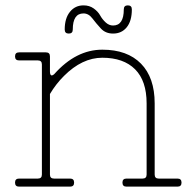

<svg xmlns="http://www.w3.org/2000/svg" viewBox="-20 -695 708 715"><path d="M51 -30H121Q136 -30 136 -45V-455Q136 -470 121 -470H51Q36 -470 36 -485Q36 -500 51 -500H151Q166 -500 166 -485V-429Q166 -418 170 -415Q174 -412 182 -419Q263 -510 361 -510Q454 -510 505 -458Q556 -406 556 -310V-45Q556 -30 571 -30H641Q656 -30 656 -15Q656 0 641 0H451Q436 0 436 -15Q436 -30 451 -30H511Q526 -30 526 -45V-310Q526 -394 483 -437Q440 -480 361 -480Q286 -480 218 -412Q188 -382 166 -345V-45Q166 -30 181 -30H241Q256 -30 256 -15Q256 0 241 0H51Q36 0 36 -15Q36 -30 51 -30ZM221 -585Q221 -627 240.5 -651Q260 -675 291 -675Q313 -675 329 -663.5Q345 -652 353 -637.5Q361 -623 373.5 -611.5Q386 -600 401 -600Q441 -600 441 -660Q441 -675 456 -675Q471 -675 471 -660Q471 -617 452 -593.5Q433 -570 401 -570Q373 -570 355.5 -589Q338 -608 324 -626.5Q310 -645 291 -645Q251 -645 251 -585Q251 -570 236 -570Q221 -570 221 -585Z"/></svg>

Font: ClassicType
Style: Regular
Weight: 400
Version: Version 1.004